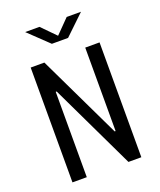

<svg xmlns="http://www.w3.org/2000/svg" viewBox="-168 -1043 955 1147"><g transform="rotate(-20 310.0 -470.0)"><path d="M132.5 -940.5 258.5 -820H361.5L487.5 -940.5H396.5L310 -852.5L223.5 -940.5ZM91 0H182V-542.5H188L447 -0.5H529V-730.5H438V-200H432L178 -730H91Z"/></g></svg>

Font: FontWithASyntaxHighlighterNightOwl
Style: Regular
Weight: 400
Designer: Riley Cran & the Lettermatic Team
Foundry: Lettermatic
Version: Version 1.000 (FontWithASyntaxHighlighterNightOwl)